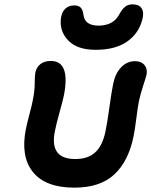

<svg xmlns="http://www.w3.org/2000/svg" viewBox="-20 -947 701 891"><path d="M423.8 -715.8Q340.3 -715.8 298.6 -757.3Q256.8 -798.8 262.2 -857.9Q265.6 -890.1 282.2 -906Q298.8 -921.9 324.2 -921.9Q344.2 -921.9 354.2 -911.9Q364.3 -901.9 367.2 -878.9Q373 -828.1 437 -828.1Q504.4 -828.1 532.2 -877.9Q545.9 -903.8 560.1 -915.3Q574.2 -926.8 594.2 -926.8Q626.5 -926.8 637.9 -907.2Q649.4 -887.7 640.1 -855Q623 -790.5 568.6 -753.2Q514.2 -715.8 423.8 -715.8ZM325.2 -76.2Q190.9 -76.2 132.8 -148.7Q74.7 -221.2 100.1 -348.1Q105 -372.6 116.9 -417.7Q128.9 -462.9 131.8 -480Q141.1 -524.4 141.1 -559.3Q141.1 -594.2 144 -609.9Q149.4 -635.7 168 -649.9Q186.5 -664.1 215.8 -664.1Q307.1 -664.1 276.9 -505.9Q272.5 -483.4 256.1 -424.6Q239.7 -365.7 234.9 -338.9Q208 -209 329.1 -209Q388.2 -209 421.9 -240Q455.6 -271 469.2 -335.9Q478.5 -380.4 487.5 -447.8Q496.6 -515.1 504.9 -556.2Q514.2 -605 541.5 -634Q568.8 -663.1 606.9 -663.1Q634.8 -663.1 649.9 -646Q665 -628.9 660.2 -601.1Q657.2 -587.9 644.5 -549.3Q631.8 -510.7 625 -479Q620.1 -455.6 613 -400.1Q606 -344.7 600.1 -315.9Q576.7 -199.2 510.7 -137.7Q444.8 -76.2 325.2 -76.2Z"/></svg>

Font: Shantell Sans Irregular Bouncy
Style: Italic
Weight: 600
Italic angle: -11.31°
Designer: Stephen Nixon, Anya Danilova, Shantell Martin
Foundry: Arrow Type
Version: Version 1.006;[9816181b4]